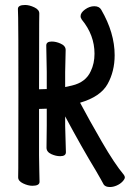

<svg xmlns="http://www.w3.org/2000/svg" viewBox="-20 -731 540 772"><path d="M222 -103Q205 -103 187 -111Q167 -120 167 -137L168 -226V-294Q152 -293 137 -293V-106Q137 -75 138 -46Q139 -17 139 0Q139 16 110 16Q93 16 73 6.5Q53 -3 53 -18Q53 -30 53.5 -56Q54 -82 54 -356.5Q54 -631 53 -659L52 -695Q52 -711 81 -711Q98 -711 118 -701.5Q138 -692 138 -677Q138 -665 137.5 -639.5Q137 -614 137 -372Q153 -372 168 -373V-442L166 -548Q166 -564 188 -564Q205 -564 223 -556Q244 -547 244 -530L242 -441V-381Q255 -384 269 -387Q325 -400 345 -445Q360 -476 360 -515Q360 -590 309 -652Q304 -659 304 -666Q304 -680 322 -693Q340 -706 359 -706Q379 -706 387 -692Q441 -599 441 -509Q441 -444 412.5 -393Q384 -342 302 -318Q338 -250 389.5 -161Q441 -72 478 -28Q482 -22 482 -18Q482 -11 472.5 -1Q463 9 449 15Q435 21 422 21Q404 21 397 11Q393 4 385.5 -10Q378 -24 366 -44Q310 -136 242 -263V-225L245 -119Q245 -103 222 -103Z"/></svg>

Font: Moon Stars Kai HW
Style: Bold
Weight: 700
Designer: GuiWonder
Version: Version 1.101